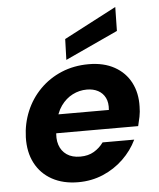

<svg xmlns="http://www.w3.org/2000/svg" viewBox="-54 -806 716 864"><g transform="rotate(-5 304.0 -373.5)"><path d="M265 12Q197 12 147 -15.5Q97 -43 71 -93Q45 -143 47 -210Q49 -272 72 -327Q95 -382 136.5 -424Q178 -466 234 -489.5Q290 -513 357 -513Q425 -513 473.5 -486Q522 -459 546.5 -411.5Q571 -364 569 -303Q569 -280 564.5 -257.5Q560 -235 555 -216H146L161 -300H430Q433 -333 422 -355Q411 -377 389.5 -388.5Q368 -400 339 -400Q305 -400 274.5 -384.5Q244 -369 222 -338.5Q200 -308 192 -260L187 -231Q180 -193 189.5 -164Q199 -135 223 -118.5Q247 -102 284 -102Q320 -102 346 -117.5Q372 -133 389 -157H532Q509 -109 469 -70.5Q429 -32 377 -10Q325 12 265 12ZM259 -541 262 -635 499 -759 497 -651Z"/></g></svg>

Font: DM Sans 17pt ExtraBold
Style: Italic
Weight: 800
Italic angle: -10°
Version: Version 4.004;gftools[0.9.30]